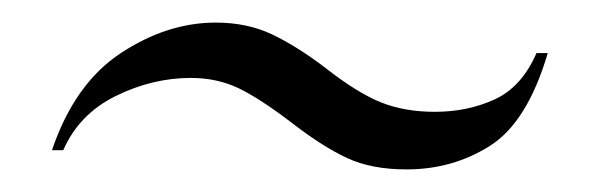

<svg xmlns="http://www.w3.org/2000/svg" viewBox="-20 -376 536 170"><path d="M26 -243Q46 -302 87 -329Q128 -356 171 -356Q199 -356 221 -345.5Q243 -335 268 -316Q296 -294 317 -285.5Q338 -277 365 -277Q394 -277 418 -288Q442 -299 455 -329H465Q447 -268 414 -247Q381 -226 340 -226Q309 -226 287.5 -236Q266 -246 240 -266Q210 -289 191 -298Q172 -307 149 -307Q115 -307 82.5 -291Q50 -275 36 -243Z"/></svg>

Font: Moderustic
Style: Regular
Weight: 400
Designer: Tural Alisoy
Foundry: TAFT Foundry
Version: Version 2.120